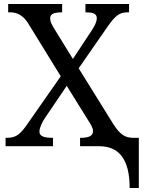

<svg xmlns="http://www.w3.org/2000/svg" viewBox="-20 -734 748 964"><path d="M631 210H677V-42H647C608 -43 583 -57 547 -114L375 -391L520 -600C558 -655 580 -672 619 -672H628V-714H409V-672H412C443 -672 466 -667 466 -643C466 -625 456 -605 441 -582L346 -438L256 -584C234 -619 232 -629 232 -643C232 -659 243 -672 289 -672H292V-714H21V-672H34C64 -672 96 -657 120 -619L285 -351L118 -112C82 -60 62 -42 14 -42H8V0H246V-42H243C199 -42 178 -51 178 -73C178 -94 193 -122 204 -139L315 -303L414 -144C442 -100 447 -90 447 -75C447 -53 427 -42 387 -42H382V0H477C575 0 631 62 631 210Z"/></svg>

Font: Noto Serif
Style: Regular
Weight: 400
Designer: Monotype Design Team
Foundry: Monotype Imaging Inc.
Version: Version 2.015